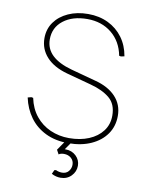

<svg xmlns="http://www.w3.org/2000/svg" viewBox="-97 -779 824 1052"><g transform="rotate(10 314.5 -253.0)"><path d="M322 8Q250 8 195.5 -18.5Q141 -45 107 -92Q73 -139 60 -200L80 -205L90 -203Q102 -145 135 -104Q168 -63 216.5 -41.5Q265 -20 321 -20Q383 -20 431 -40Q479 -60 506.5 -96.5Q534 -133 534 -182Q534 -246 494.5 -279Q455 -312 387 -330L250 -367Q174 -388 134 -432Q94 -476 94 -536Q94 -587 121.5 -625.5Q149 -664 197.5 -686Q246 -708 308 -708Q370 -708 419.5 -684Q469 -660 501 -616.5Q533 -573 543 -514L524 -510L514 -512Q499 -590 443.5 -635Q388 -680 308 -680Q226 -680 175 -640.5Q124 -601 124 -535Q124 -483 161 -447.5Q198 -412 271 -392L408 -355Q482 -336 523 -292.5Q564 -249 564 -186Q564 -128 533.5 -84.5Q503 -41 448.5 -16.5Q394 8 322 8ZM313 202Q301 202 288.5 199Q276 196 263 189L273 167L282 165Q290 169 299 171Q308 173 316 173Q340 173 353 157Q366 141 366 121Q366 98 350 84Q334 70 310 70Q291 70 281 78L268 54L314 -13H349L297 62L293 46Q298 45 303 44.5Q308 44 314 44Q349 44 372.5 66.5Q396 89 396 121Q396 154 372.5 178Q349 202 313 202Z"/></g></svg>

Font: Fustat ExtraLight
Style: Regular
Weight: 250
Designer: Mohamed Gaber, Khaled Hosny, Laura Garcia Mut
Foundry: Kief Type Foundry, Alif Type Foundry, Hard Type Foundry
Version: Version 1.007